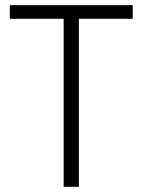

<svg xmlns="http://www.w3.org/2000/svg" viewBox="-20 -725 553 745"><path d="M227 0V-652H18V-705H495V-652H286V0Z"/></svg>

Font: Nunito Sans 10pt Condensed Light
Style: Regular
Weight: 300
Width: 3
Designer: Vernon Adams
Foundry: Vernon Adams
Version: Version 3.101;gftools[0.9.27]